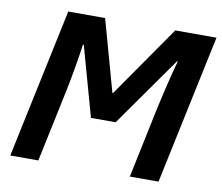

<svg xmlns="http://www.w3.org/2000/svg" viewBox="-78 -809 1042 903"><g transform="rotate(10 442.5 -357.0)"><path d="M26 0H160L230 -332C249 -420 266 -526 272 -573H276L369 -240H487L721 -572H725C713 -532 683 -409 665 -325L597 0H734L885 -714H688L451 -373H448L353 -714H177Z"/></g></svg>

Font: Noto Sans
Style: Bold Italic
Weight: 700
Italic angle: -12°
Designer: Monotype Design Team
Foundry: Monotype Imaging Inc.
Version: Version 2.013